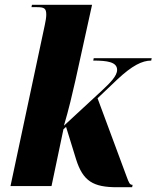

<svg xmlns="http://www.w3.org/2000/svg" viewBox="-20 -780 656 805"><path d="M471 5H534L536 -5C524 -5 521 -12 510 -42L389 -368L472 -447C534 -505 576 -526 614 -526L616 -536H373L371 -526C430 -526 471 -520 471 -487C471 -461 441 -432 407 -400L248 -253C268 -320 284 -389 296 -442L366 -760H114L112 -750H134C166 -750 174 -745 174 -718C174 -707 171 -690 168 -676L24 0H196L246 -238L257 -248L299 -112C328 -20 371 5 471 5Z"/></svg>

Font: Noto Serif Display Condensed Black
Style: Italic
Weight: 900
Width: 3
Italic angle: -12°
Designer: Monotype Design Team
Foundry: Monotype Imaging Inc.
Version: Version 2.009